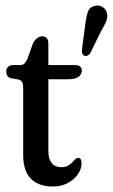

<svg xmlns="http://www.w3.org/2000/svg" viewBox="-20 -672 412 702"><path d="M45.9 -381.6 21.1 -385.7Q9.4 -389.1 6.1 -396Q2.8 -402.9 2.8 -411.3Q2.8 -421.2 9.7 -427.7Q16.6 -434.2 28.3 -434.2H55.4Q63.1 -434.2 68.5 -439.1Q74 -443.9 80.5 -457.6L100.9 -514.4Q107.9 -526.8 116.5 -533.1Q125 -539.3 134.5 -539.3Q144.3 -539.3 150.6 -532.8Q156.8 -526.2 156.8 -512.7V-119.1Q156.8 -90.7 169.2 -75.7Q181.5 -60.7 203.9 -60.7Q218.5 -60.7 227.9 -65.8Q237.2 -70.9 243.6 -77.8Q250 -84.6 255.1 -89.7Q260.2 -94.8 265.5 -94.8Q271.5 -94.8 274.8 -90.1Q278 -85.3 278 -74.4Q278 -53.7 264.4 -34.3Q250.7 -14.9 227.1 -2.5Q203.4 10 172.8 10Q121.6 10 93.2 -18.4Q64.8 -46.7 64.8 -105.8V-349.6Q64.8 -363.7 61.6 -371Q58.4 -378.4 45.9 -381.6ZM113.7 -382.3V-434.2H252.7Q265.9 -434.2 272.5 -429.1Q279 -424 279 -414.5Q279 -400.3 267.3 -391.3Q255.6 -382.3 229.9 -382.3ZM291.8 -583.7Q295.3 -610.6 301.2 -628.4Q307.1 -646.2 327.1 -650.6Q342.8 -654.3 355.4 -646.1Q368 -637.9 370.9 -624.2Q374.6 -609.4 368.8 -595Q363 -580.6 351.4 -561.9L309.3 -476.4Q306 -471.4 299.8 -468.8Q293.6 -466.2 288.2 -468.5Q282.1 -471 280.5 -477.5Q278.9 -484 279.8 -491.5Z"/></svg>

Font: Fraunces 144pt S100 Black
Style: Regular
Weight: 900
Version: Version 1.000